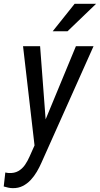

<svg xmlns="http://www.w3.org/2000/svg" viewBox="-62 -770 523 1005"><path d="M141.6 -60.1 335.4 -528.3H427.7L154.8 82Q144.5 105.5 130.6 129.2Q116.7 152.8 98.4 172.4Q80.1 191.9 56.9 203.6Q33.7 215.3 4.9 214.8Q-6.8 214.8 -18.8 212.2Q-30.8 209.5 -42.5 206.1L-34.2 132.8Q-29.8 133.8 -25.4 134.5Q-21 135.3 -16.6 135.7Q13.2 137.2 33.7 125.5Q54.2 113.8 68.4 93.5Q82.5 73.2 93.3 48.3ZM147.9 -528.3 179.2 -113.8 184.1 -20 121.1 11.7 58.6 -528.3ZM213.9 -606.4 328.6 -750H440.9L291.5 -606.4Z"/></svg>

Font: Roboto Condensed
Style: Italic
Weight: 400
Italic angle: -12°
Designer: Christian Robertson
Foundry: Google
Version: Version 3.0